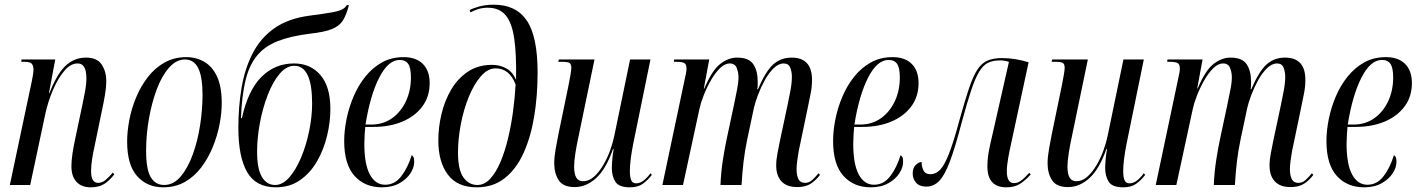

<svg xmlns="http://www.w3.org/2000/svg" viewBox="-20 -790 6052 820"><path d="M368 10Q328 10 306.5 -13.5Q285 -37 285 -80Q285 -104 289.5 -134Q294 -164 302 -201L332 -343Q336 -362 342.5 -396Q349 -430 349 -456Q349 -469 346.5 -483.5Q344 -498 336 -508.5Q328 -519 311 -519Q281 -519 253.5 -486Q226 -453 205 -403Q184 -353 173 -301L109 0H22L116 -444Q119 -459 121 -471.5Q123 -484 123 -492Q123 -509 116 -517.5Q109 -526 83 -526H71L72 -536H216L189 -392H191Q224 -476 261 -510Q298 -544 347 -544Q395 -544 414.5 -514Q434 -484 434 -444Q434 -419 428.5 -386Q423 -353 416 -321L385 -171Q378 -140 373.5 -111.5Q369 -83 369 -59Q369 -9 399 -9Q416 -9 431 -21.5Q446 -34 462 -53L468 -45Q447 -18 424.5 -4Q402 10 368 10Z M677 10Q608 10 565.5 -38Q523 -86 523 -185Q523 -229 532.5 -278.5Q542 -328 562 -375.5Q582 -423 612 -461.5Q642 -500 683 -523Q724 -546 776 -546Q818 -546 852.5 -526Q887 -506 907 -463Q927 -420 927 -350Q927 -307 917.5 -258Q908 -209 888.5 -161.5Q869 -114 839.5 -75Q810 -36 769.5 -13Q729 10 677 10ZM681 0Q721 0 751.5 -36Q782 -72 803 -129.5Q824 -187 834.5 -254.5Q845 -322 845 -385Q845 -462 826.5 -499Q808 -536 770 -536Q733 -536 702 -501Q671 -466 649.5 -408.5Q628 -351 616 -282.5Q604 -214 604 -147Q604 -66 624 -33Q644 0 681 0Z M1158 10Q1073 10 1035.5 -55Q998 -120 998 -244Q998 -336 1012 -417Q1026 -498 1059.5 -563Q1093 -628 1152 -669.5Q1211 -711 1301 -723Q1362 -731 1394 -736.5Q1426 -742 1440.5 -749.5Q1455 -757 1461 -768H1470Q1460 -728 1445 -703.5Q1430 -679 1398 -666Q1366 -653 1303 -646Q1221 -636 1165.5 -614Q1110 -592 1077 -551.5Q1044 -511 1028.5 -446.5Q1013 -382 1009 -286L1013 -285Q1039 -404 1096.5 -461.5Q1154 -519 1236 -519Q1306 -519 1348.5 -469.5Q1391 -420 1391 -325Q1391 -269 1377 -210.5Q1363 -152 1334.5 -102Q1306 -52 1262 -21Q1218 10 1158 10ZM1155 0Q1187 0 1215.5 -32.5Q1244 -65 1266 -117.5Q1288 -170 1300.5 -231Q1313 -292 1313 -348Q1313 -509 1237 -509Q1203 -509 1174 -474.5Q1145 -440 1123.5 -384.5Q1102 -329 1090 -265Q1078 -201 1078 -142Q1078 -69 1098.5 -34.5Q1119 0 1155 0Z M1611 10Q1538 10 1494 -39Q1450 -88 1450 -188Q1450 -232 1460 -281.5Q1470 -331 1490 -378Q1510 -425 1540.5 -463Q1571 -501 1611.5 -523.5Q1652 -546 1704 -546Q1757 -546 1786 -517Q1815 -488 1815 -435Q1815 -377 1783.5 -335Q1752 -293 1698 -270.5Q1644 -248 1576 -248H1540Q1539 -241 1537.5 -217Q1536 -193 1536 -176Q1536 -89 1559.5 -45Q1583 -1 1625 -1Q1666 -1 1694 -37.5Q1722 -74 1738 -127Q1743 -125 1746 -119Q1749 -113 1749 -98Q1749 -75 1733 -50Q1717 -25 1686 -7.5Q1655 10 1611 10ZM1565 -258Q1617 -258 1655 -285.5Q1693 -313 1714 -358.5Q1735 -404 1735 -459Q1735 -500 1723.5 -517Q1712 -534 1687 -534Q1638 -534 1599.5 -458.5Q1561 -383 1541 -258Z M2016 10Q1933 10 1892.5 -44.5Q1852 -99 1852 -190Q1852 -246 1865.5 -303Q1879 -360 1907 -407.5Q1935 -455 1978.5 -484Q2022 -513 2081 -513Q2116 -513 2143 -497.5Q2170 -482 2184 -449Q2186 -559 2176 -626.5Q2166 -694 2139 -725.5Q2112 -757 2063 -757Q2041 -757 2022 -751Q2003 -745 1989 -737L1986 -747Q2000 -755 2027.5 -762.5Q2055 -770 2089 -770Q2184 -770 2230 -702Q2276 -634 2276 -480Q2276 -381 2261.5 -293Q2247 -205 2216 -136.5Q2185 -68 2135.5 -29Q2086 10 2016 10ZM2019 0Q2049 0 2073.5 -26.5Q2098 -53 2117 -97.5Q2136 -142 2149.5 -198Q2163 -254 2171 -313.5Q2179 -373 2182 -429Q2156 -498 2097 -498Q2063 -498 2033.5 -464Q2004 -430 1982 -376Q1960 -322 1948 -259Q1936 -196 1936 -138Q1936 -65 1959 -32.5Q1982 0 2019 0Z M2670 10Q2623 10 2608 -14Q2593 -38 2593 -72Q2593 -86 2595 -109.5Q2597 -133 2601 -153H2598Q2568 -68 2526 -29.5Q2484 9 2434 9Q2385 9 2366 -20.5Q2347 -50 2347 -93Q2347 -119 2353.5 -156Q2360 -193 2366 -222L2408 -425Q2413 -450 2416.5 -470.5Q2420 -491 2420 -500Q2420 -515 2413 -520.5Q2406 -526 2381 -526H2364L2367 -536H2519L2450 -203Q2443 -172 2437.5 -136.5Q2432 -101 2432 -80Q2432 -46 2441.5 -31Q2451 -16 2470 -16Q2495 -16 2516.5 -35Q2538 -54 2556 -84.5Q2574 -115 2586 -148.5Q2598 -182 2604 -212L2671 -536H2758L2684 -174Q2678 -144 2674 -113.5Q2670 -83 2670 -60Q2670 -35 2675.5 -21Q2681 -7 2697 -7Q2714 -7 2729.5 -19.5Q2745 -32 2758 -50L2764 -43Q2747 -21 2726 -5.5Q2705 10 2670 10Z M3385 9Q3340 9 3317.5 -15.5Q3295 -40 3295 -83Q3295 -108 3300.5 -135.5Q3306 -163 3311 -189L3343 -339Q3349 -367 3355.5 -401.5Q3362 -436 3362 -462Q3362 -483 3355 -501Q3348 -519 3327 -519Q3305 -519 3284 -498.5Q3263 -478 3246 -447Q3229 -416 3217 -384Q3205 -352 3200 -330L3171 -193Q3161 -146 3155.5 -98.5Q3150 -51 3147 0H3057Q3059 -52 3067 -105Q3075 -158 3086 -208L3114 -339Q3122 -379 3128 -408Q3134 -437 3134 -461Q3134 -480 3126.5 -499.5Q3119 -519 3097 -519Q3075 -519 3054 -498Q3033 -477 3015 -445Q2997 -413 2984.5 -380.5Q2972 -348 2967 -324L2897 0H2809L2904 -450Q2907 -464 2909.5 -476Q2912 -488 2912 -497Q2912 -514 2903.5 -520Q2895 -526 2869 -526H2858L2859 -536H3009L2986 -412H2988Q3021 -490 3056 -517Q3091 -544 3128 -544Q3178 -544 3197 -516Q3216 -488 3216 -442Q3216 -435 3216 -426Q3216 -417 3214 -409H3217Q3250 -486 3282.5 -515Q3315 -544 3361 -544Q3448 -544 3448 -449Q3448 -417 3441 -385Q3434 -353 3429 -326L3391 -144Q3387 -122 3384.5 -101.5Q3382 -81 3382 -68Q3382 -41 3390 -25Q3398 -9 3418 -9Q3435 -9 3448 -20.5Q3461 -32 3476 -50L3482 -43Q3463 -18 3441 -4.5Q3419 9 3385 9Z M3699 10Q3626 10 3582 -39Q3538 -88 3538 -188Q3538 -232 3548 -281.5Q3558 -331 3578 -378Q3598 -425 3628.5 -463Q3659 -501 3699.5 -523.5Q3740 -546 3792 -546Q3845 -546 3874 -517Q3903 -488 3903 -435Q3903 -377 3871.5 -335Q3840 -293 3786 -270.5Q3732 -248 3664 -248H3628Q3627 -241 3625.5 -217Q3624 -193 3624 -176Q3624 -89 3647.5 -45Q3671 -1 3713 -1Q3754 -1 3782 -37.5Q3810 -74 3826 -127Q3831 -125 3834 -119Q3837 -113 3837 -98Q3837 -75 3821 -50Q3805 -25 3774 -7.5Q3743 10 3699 10ZM3653 -258Q3705 -258 3743 -285.5Q3781 -313 3802 -358.5Q3823 -404 3823 -459Q3823 -500 3811.5 -517Q3800 -534 3775 -534Q3726 -534 3687.5 -458.5Q3649 -383 3629 -258Z M4278 10Q4197 10 4197 -79Q4197 -111 4203 -143.5Q4209 -176 4219 -217L4289 -526Q4270 -532 4251 -532Q4221 -532 4200 -522Q4179 -512 4162 -484Q4145 -456 4127.5 -403.5Q4110 -351 4087 -266Q4059 -159 4036.5 -99.5Q4014 -40 3990.5 -16.5Q3967 7 3936 7Q3907 7 3892.5 -9.5Q3878 -26 3878 -49Q3878 -73 3891 -85.5Q3904 -98 3916 -98Q3916 -78 3924 -62Q3932 -46 3954 -46Q3977 -46 3995.5 -65.5Q4014 -85 4033.5 -135Q4053 -185 4078 -278Q4101 -361 4118.5 -413Q4136 -465 4154.5 -493Q4173 -521 4198 -531.5Q4223 -542 4260 -542Q4289 -542 4318.5 -537Q4348 -532 4373 -524L4299 -180Q4292 -149 4286 -116Q4280 -83 4280 -58Q4280 -8 4311 -8Q4326 -8 4340 -18Q4354 -28 4376 -52L4382 -45Q4361 -21 4337.5 -5.5Q4314 10 4278 10Z M4777 10Q4730 10 4715 -14Q4700 -38 4700 -72Q4700 -86 4702 -109.5Q4704 -133 4708 -153H4705Q4675 -68 4633 -29.5Q4591 9 4541 9Q4492 9 4473 -20.5Q4454 -50 4454 -93Q4454 -119 4460.5 -156Q4467 -193 4473 -222L4515 -425Q4520 -450 4523.5 -470.5Q4527 -491 4527 -500Q4527 -515 4520 -520.5Q4513 -526 4488 -526H4471L4474 -536H4626L4557 -203Q4550 -172 4544.5 -136.5Q4539 -101 4539 -80Q4539 -46 4548.5 -31Q4558 -16 4577 -16Q4602 -16 4623.5 -35Q4645 -54 4663 -84.5Q4681 -115 4693 -148.5Q4705 -182 4711 -212L4778 -536H4865L4791 -174Q4785 -144 4781 -113.5Q4777 -83 4777 -60Q4777 -35 4782.5 -21Q4788 -7 4804 -7Q4821 -7 4836.5 -19.5Q4852 -32 4865 -50L4871 -43Q4854 -21 4833 -5.5Q4812 10 4777 10Z M5492 9Q5447 9 5424.5 -15.5Q5402 -40 5402 -83Q5402 -108 5407.5 -135.5Q5413 -163 5418 -189L5450 -339Q5456 -367 5462.5 -401.5Q5469 -436 5469 -462Q5469 -483 5462 -501Q5455 -519 5434 -519Q5412 -519 5391 -498.5Q5370 -478 5353 -447Q5336 -416 5324 -384Q5312 -352 5307 -330L5278 -193Q5268 -146 5262.5 -98.5Q5257 -51 5254 0H5164Q5166 -52 5174 -105Q5182 -158 5193 -208L5221 -339Q5229 -379 5235 -408Q5241 -437 5241 -461Q5241 -480 5233.5 -499.5Q5226 -519 5204 -519Q5182 -519 5161 -498Q5140 -477 5122 -445Q5104 -413 5091.5 -380.5Q5079 -348 5074 -324L5004 0H4916L5011 -450Q5014 -464 5016.5 -476Q5019 -488 5019 -497Q5019 -514 5010.5 -520Q5002 -526 4976 -526H4965L4966 -536H5116L5093 -412H5095Q5128 -490 5163 -517Q5198 -544 5235 -544Q5285 -544 5304 -516Q5323 -488 5323 -442Q5323 -435 5323 -426Q5323 -417 5321 -409H5324Q5357 -486 5389.5 -515Q5422 -544 5468 -544Q5555 -544 5555 -449Q5555 -417 5548 -385Q5541 -353 5536 -326L5498 -144Q5494 -122 5491.5 -101.5Q5489 -81 5489 -68Q5489 -41 5497 -25Q5505 -9 5525 -9Q5542 -9 5555 -20.5Q5568 -32 5583 -50L5589 -43Q5570 -18 5548 -4.5Q5526 9 5492 9Z M5806 10Q5733 10 5689 -39Q5645 -88 5645 -188Q5645 -232 5655 -281.5Q5665 -331 5685 -378Q5705 -425 5735.5 -463Q5766 -501 5806.5 -523.5Q5847 -546 5899 -546Q5952 -546 5981 -517Q6010 -488 6010 -435Q6010 -377 5978.5 -335Q5947 -293 5893 -270.5Q5839 -248 5771 -248H5735Q5734 -241 5732.5 -217Q5731 -193 5731 -176Q5731 -89 5754.5 -45Q5778 -1 5820 -1Q5861 -1 5889 -37.5Q5917 -74 5933 -127Q5938 -125 5941 -119Q5944 -113 5944 -98Q5944 -75 5928 -50Q5912 -25 5881 -7.5Q5850 10 5806 10ZM5760 -258Q5812 -258 5850 -285.5Q5888 -313 5909 -358.5Q5930 -404 5930 -459Q5930 -500 5918.5 -517Q5907 -534 5882 -534Q5833 -534 5794.5 -458.5Q5756 -383 5736 -258Z"/></svg>

Font: Noto Serif Display ExtraCondensed
Style: Italic
Weight: 400
Width: 2
Italic angle: -12°
Designer: Monotype Design Team
Foundry: Monotype Imaging Inc.
Version: Version 2.009